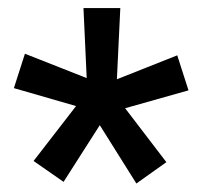

<svg xmlns="http://www.w3.org/2000/svg" viewBox="-20 -731 486 466"><path d="M164.6 -473.6 13.7 -517.1 40.5 -600.6 190.4 -541.5 182.6 -711.4H272L263.7 -538.6L410.2 -596.7L437.5 -511.7L283.7 -468.3L383.8 -337.4L311 -285.6L222.2 -427.2L134.3 -289.6L61.5 -340.3Z"/></svg>

Font: Heebo SemiBold
Style: Regular
Weight: 600
Designer: Oded Ezer
Foundry: Ezer Type House
Version: Version 3.100